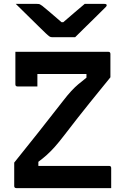

<svg xmlns="http://www.w3.org/2000/svg" viewBox="-20 -966 640 986"><path d="M172 -522H70Q59 -522 59 -533V-700H536Q547 -700 547 -689V-569Q502 -514 441.5 -439Q381 -364 312 -274Q283 -236 261.5 -212Q240 -188 220.5 -170.5Q201 -153 177 -135V-114H540Q551 -114 551 -103V0H64Q53 0 53 -11V-131Q115 -208 176.5 -285.5Q238 -363 304 -448Q327 -478 346 -498.5Q365 -519 383.5 -534.5Q402 -550 424 -567V-586H172ZM366 -775H247Q240 -775 234.5 -778.5Q229 -782 215 -795Q205 -805 178.5 -830.5Q152 -856 120.5 -887.5Q89 -919 61 -946H169Q180 -946 184.5 -944Q189 -942 197 -936Q211 -925 235.5 -904Q260 -883 296 -852H305Q339 -882 366 -904.5Q393 -927 415 -946H516Q528 -946 528 -939Q528 -935 524 -931Q520 -927 506 -913Q489 -896 462.5 -870Q436 -844 410 -818.5Q384 -793 366 -775Z"/></svg>

Font: Recursive Mn Lnr St SmB
Style: Regular
Weight: 600
Monospace: yes
Version: Version 1.079;hotconv 1.0.112;makeotfexe 2.5.65598; ttfautoh